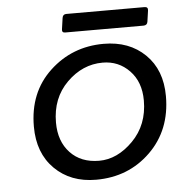

<svg xmlns="http://www.w3.org/2000/svg" viewBox="-48 -669 671 721"><g transform="rotate(-5 287.5 -308.0)"><path d="M513 -554H218Q205 -554 207 -567L213 -609Q215 -623 228 -623H523Q537 -623 535 -609L529 -567Q527 -554 513 -554ZM286 7Q190 7 130 -52.5Q70 -112 70 -212Q70 -341 154.5 -420Q239 -499 358 -499Q454 -499 514 -440.5Q574 -382 574 -283Q574 -155 491 -74Q408 7 286 7ZM490 -274Q490 -344 449 -386.5Q408 -429 348 -429Q272 -429 213 -370.5Q154 -312 154 -220Q154 -149 194.5 -106Q235 -63 303.5 -63Q372 -63 431 -122.5Q490 -182 490 -274Z"/></g></svg>

Font: Sanchez
Style: Italic
Weight: 400
Designer: Daniel Hernández
Foundry: LatinoType
Version: Version 1.001